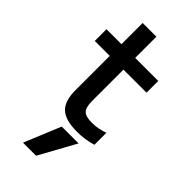

<svg xmlns="http://www.w3.org/2000/svg" viewBox="-294 -754 1089 1089"><g transform="rotate(45 250.0 -210.0)"><path d="M250 270H145L236 50H371ZM317 10Q225 10 185 -27Q145 -64 145 -150V-426H25V-520H145V-690H255V-520H440V-426H255V-176Q255 -124 273 -105Q291 -86 341 -86Q368 -86 393 -91Q418 -96 440 -104V-8Q410 1 379.5 5.5Q349 10 317 10Z"/></g></svg>

Font: M PLUS Code Latin Medium
Style: Regular
Weight: 500
Designer: Coji Morishita
Foundry: UNDERFOREST DESIGN
Version: Version 1.002; ttfautohint (v1.8.3)